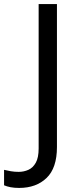

<svg xmlns="http://www.w3.org/2000/svg" viewBox="-98 -734 391 944"><path d="M-4 190Q-28 190 -46 186.5Q-64 183 -78 177V101Q-62 105 -44 108Q-26 111 -6 111Q19 111 41.5 101Q64 91 78 66Q92 41 92 -4V-714H182V-11Q182 92 131 141Q80 190 -4 190Z"/></svg>

Font: Noto Sans Tifinagh Rhissa Ixa
Style: Regular
Weight: 400
Designer: JamraPatel
Foundry: JamraPatel LLC
Version: Version 2.006; ttfautohint (v1.8.4.7-5d5b)